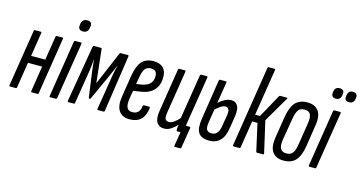

<svg xmlns="http://www.w3.org/2000/svg" viewBox="-83 -1045 2880 1532"><g transform="rotate(15 1357.0 -279.0)"><path d="M24 0Q16 0 17 -9L91 -477Q93 -486 101 -486H149Q156 -486 154 -477L123 -280H240L271 -477Q273 -486 279 -486H328Q335 -486 333 -477L259 -9Q258 0 251 0H203Q196 0 197 -9L230 -220H113L80 -9Q79 0 71 0Z M357 0Q348 0 349 -9L423 -477Q425 -486 433 -486H479Q488 -486 486 -477L411 -9Q410 0 402 0ZM472 -575Q452 -575 441.5 -586Q431 -597 435 -617L436 -628Q444 -670 483 -670Q526 -670 520 -628L518 -617Q512 -575 472 -575Z M505 0Q498 0 499 -9L578 -477Q581 -486 587 -486H645Q652 -486 652 -479L682 -203L799 -479Q802 -486 807 -486H868Q875 -486 874 -477L805 -9Q804 0 797 0H751Q743 0 744 -9L789 -287Q793 -311 798 -335Q803 -359 809 -383H808Q798 -360 788.5 -336Q779 -312 768 -289L671 -76Q669 -70 662 -70Q655 -70 654 -76L625 -289Q622 -312 619.5 -336Q617 -360 615 -383H614Q612 -359 610 -335Q608 -311 604 -287L559 -9Q558 0 551 0Z M1012 6Q949 6 922 -36Q895 -78 908 -157L936 -334Q950 -418 983.5 -455Q1017 -492 1080 -492Q1131 -492 1158.5 -465.5Q1186 -439 1186 -388Q1186 -324 1151 -283Q1116 -242 1046 -231L981 -221L970 -158Q962 -104 973.5 -79.5Q985 -55 1018 -55Q1080 -55 1086 -124Q1087 -132 1095 -132H1137Q1146 -132 1145 -123Q1130 6 1012 6ZM990 -280 1035 -287Q1124 -302 1124 -380Q1124 -431 1074 -431Q1041 -431 1024.5 -409Q1008 -387 999 -331Z M1295 6Q1256 6 1236 -24.5Q1216 -55 1227 -123L1283 -477Q1285 -486 1292 -486H1337Q1346 -486 1345 -477L1289 -124Q1283 -86 1290.5 -70.5Q1298 -55 1320 -55Q1340 -55 1362 -70Q1384 -85 1405 -110L1464 -477Q1466 -486 1473 -486H1518Q1528 -486 1526 -477L1469 -120Q1466 -103 1464 -88Q1462 -73 1460 -61H1492Q1499 -61 1498 -52L1471 116Q1469 125 1461 125H1420Q1411 125 1413 116L1432 0H1406Q1398 0 1398 -9Q1398 -19 1399 -30.5Q1400 -42 1402 -53Q1379 -28 1352.5 -11Q1326 6 1295 6Z M1669 6Q1605 6 1580.5 -30Q1556 -66 1569 -148L1620 -477Q1622 -486 1629 -486H1678Q1685 -486 1683 -477L1655 -302Q1678 -323 1704.5 -337.5Q1731 -352 1760 -352Q1795 -352 1812 -323Q1829 -294 1818 -226L1804 -137Q1793 -63 1759 -28.5Q1725 6 1669 6ZM1629 -135Q1622 -92 1632.5 -73.5Q1643 -55 1673 -55Q1729 -55 1741 -135L1756 -227Q1761 -263 1753 -277Q1745 -291 1728 -291Q1707 -291 1686.5 -277Q1666 -263 1646 -244Z M2180 -486Q2185 -486 2185.5 -483Q2186 -480 2183 -476L2061 -268L2120 -10Q2122 0 2112 0H2064Q2057 0 2056 -7L2006 -231H1962L1927 -9Q1926 0 1918 0H1870Q1863 0 1864 -9L1969 -674Q1971 -683 1979 -683H2027Q2034 -683 2032 -674L1971 -289H2011L2117 -481Q2121 -486 2125 -486Z M2283 6Q2220 6 2191 -34.5Q2162 -75 2175 -157L2203 -333Q2217 -417 2251.5 -454.5Q2286 -492 2350 -492Q2413 -492 2442.5 -451.5Q2472 -411 2458 -329L2431 -154Q2418 -70 2383 -32Q2348 6 2283 6ZM2291 -55Q2325 -55 2342.5 -77.5Q2360 -100 2368 -155L2395 -328Q2404 -383 2391 -407Q2378 -431 2342 -431Q2308 -431 2291.5 -408.5Q2275 -386 2266 -331L2237 -158Q2228 -104 2241.5 -79.5Q2255 -55 2291 -55Z M2498 0Q2489 0 2490 -9L2564 -477Q2566 -486 2574 -486H2620Q2629 -486 2627 -477L2552 -9Q2551 0 2543 0ZM2669 -579Q2628 -579 2634 -620L2635 -627Q2641 -668 2679 -668Q2718 -668 2714 -627L2713 -619Q2707 -579 2669 -579ZM2559 -579Q2520 -579 2524 -620L2525 -627Q2531 -668 2569 -668Q2610 -668 2604 -627L2603 -619Q2597 -579 2559 -579Z"/></g></svg>

Font: Sofia Sans Extra Condensed
Style: Italic
Weight: 400
Italic angle: -9°
Designer: Botio Nikoltchev, Ani Petrova
Foundry: lettersoup
Version: Version 4.101; ttfautohint (v1.8.4.7-5d5b)